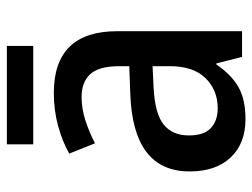

<svg xmlns="http://www.w3.org/2000/svg" viewBox="-108 -618 736 560"><g transform="rotate(-90 260.0 -338.0)"><path d="M269 -549Q449 -549 449 -364V0H374L355 -75H352Q322 -31 286 -10.5Q250 10 192 10Q122 10 81 -33Q40 -76 40 -153Q40 -318 266 -326L347 -329V-358Q347 -417 324 -442.5Q301 -468 257 -468Q223 -468 189 -457Q155 -446 122 -429L92 -504Q127 -524 172.5 -536.5Q218 -549 269 -549ZM284 -258Q208 -254 176.5 -228.5Q145 -203 145 -155Q145 -111 166.5 -91Q188 -71 224 -71Q277 -71 312 -106.5Q347 -142 347 -211V-261ZM406 -686V-609H119V-686Z"/></g></svg>

Font: Noto Sans Lao UI SemCond Med
Style: Regular
Weight: 500
Width: 4
Designer: Monotype Design Team
Foundry: Monotype Imaging Inc.
Version: Version 2.000; ttfautohint (v1.8.4.7-5d5b)